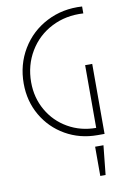

<svg xmlns="http://www.w3.org/2000/svg" viewBox="-101 -780 713 1067"><g transform="rotate(-10 255.0 -247.0)"><path d="M46 -353Q46 -460 98 -546.5Q150 -633 240.5 -679.5Q331 -726 440 -719V-680Q342 -686 261.5 -645Q181 -604 134.5 -526.5Q88 -449 88 -353Q88 -266 129 -194.5Q170 -123 241.5 -82Q313 -41 400 -41V0Q301 0 220 -46.5Q139 -93 92.5 -173.5Q46 -254 46 -353ZM400 0V-395H440V0Q426 0 419.5 0Q413 0 400 0ZM376 61H423L406 226H376Z"/></g></svg>

Font: Lineal Thin
Style: Regular
Weight: 200
Designer: Created by Frank Adebiaye with contributions from Anton Moglia & Ariel Martín Pérez
Created by Frank ADEBIAYE with FontF
Foundry: Velvetyne Type Foundry
Version: Version 2.000;Glyphs 3.2 (3227)